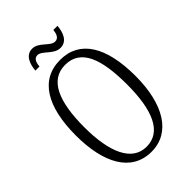

<svg xmlns="http://www.w3.org/2000/svg" viewBox="-261 -980 1088 1088"><g transform="rotate(-45 283.5 -436.0)"><path d="M334 -771C387 -771 406 -822 410 -872H377C374 -844 365 -818 338 -818C299 -818 270 -882 217 -882C164 -882 146 -829 142 -781H175C177 -810 186 -835 212 -835C249 -835 280 -771 334 -771ZM283 10C435 10 522 -132 522 -358C522 -594 440 -725 284 -725C123 -725 44 -587 44 -359C44 -137 122 10 283 10ZM283 -30C166 -30 111 -157 111 -358C111 -565 163 -685 284 -685C409 -685 454 -565 454 -358C454 -154 403 -30 283 -30Z"/></g></svg>

Font: Noto Serif Georgian ExtraCondensed Light
Style: Regular
Weight: 300
Width: 2
Designer: Monotype Design Team, Akaki Razmadze
Foundry: Google LLC
Version: Version 2.003